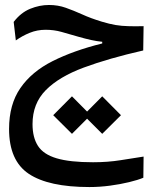

<svg xmlns="http://www.w3.org/2000/svg" viewBox="-20 -443 626 775"><path d="M340.8 312Q176.3 312 96.4 258.8Q16.6 205.6 16.6 77.6Q16.6 -21.5 62.3 -87.6Q107.9 -153.8 192.4 -196.3Q276.9 -238.8 392.6 -267.6V-274.4Q371.1 -276.4 347.9 -281.5Q324.7 -286.6 297.4 -294.4Q258.8 -305.7 228.3 -314.2Q197.8 -322.8 164.1 -322.8Q129.9 -322.8 99.9 -310.5Q69.8 -298.3 43.9 -279.8L35.2 -354.5Q64 -392.1 101.8 -407.5Q139.6 -422.9 177.7 -422.9Q213.9 -422.9 245.6 -411.6Q277.3 -400.4 312 -384.8Q346.2 -369.1 391.1 -355.5Q421.9 -346.2 446.8 -342Q471.7 -337.9 498 -337.4Q511.2 -336.9 526.9 -336.9Q542 -336.9 559.6 -337.4L558.1 -239.3Q418.5 -207.5 318.4 -170.4Q218.3 -133.3 164.8 -79.1Q111.3 -24.9 111.3 58.1Q111.3 111.8 133.3 146Q155.3 180.2 208.7 196Q262.2 211.9 355.5 211.9Q415 211.9 466.8 203.6Q518.6 195.3 559.6 189L558.6 274.4Q536.6 283.7 501.2 292.2Q465.8 300.8 424.1 306.4Q382.3 312 340.8 312ZM392.6 97.2 331.5 36.1 270.5 97.2 194.8 22 270.5 -54.2 331.5 7.3 392.6 -54.2 468.3 22Z"/></svg>

Font: CaskaydiaCove NFP
Style: Regular
Weight: 400
Designer: Aaron Bell
Foundry: Saja Typeworks
Version: Version 2111.001; VTT 6.35;Nerd Fonts 3.1.1